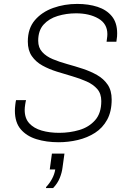

<svg xmlns="http://www.w3.org/2000/svg" viewBox="-20 -716 669 980"><path d="M279 10Q217 10 166.5 -5.5Q116 -21 86 -56Q56 -91 56 -151Q56 -163 58 -180.5Q60 -198 62 -205H113Q111 -199 108.5 -182.5Q106 -166 106 -155Q106 -112 129.5 -86.5Q153 -61 193 -49.5Q233 -38 282 -38Q336 -38 385 -52.5Q434 -67 465.5 -102.5Q497 -138 497 -200Q497 -238 476.5 -261.5Q456 -285 422.5 -300Q389 -315 349.5 -326.5Q310 -338 270 -350.5Q230 -363 196.5 -381.5Q163 -400 142.5 -429.5Q122 -459 122 -504Q122 -571 158 -613Q194 -655 251.5 -675.5Q309 -696 374 -696Q432 -696 478 -681Q524 -666 551 -633Q578 -600 578 -546Q578 -539 577.5 -530Q577 -521 574 -503H524Q527 -524 527.5 -531Q528 -538 528 -542Q528 -595 482 -621.5Q436 -648 368 -648Q319 -648 274.5 -634.5Q230 -621 202.5 -590.5Q175 -560 175 -508Q175 -473 195.5 -450.5Q216 -428 249.5 -414Q283 -400 323 -389Q363 -378 402.5 -365Q442 -352 475.5 -333Q509 -314 529.5 -284Q550 -254 550 -208Q550 -147 527 -105Q504 -63 465 -38Q426 -13 377.5 -1.5Q329 10 279 10ZM215 244V239Q233 220 245.5 197Q258 174 262 149H234L245 68H309L299 140Q296 165 285 192.5Q274 220 251 244Z"/></svg>

Font: Chivo Medium Thin
Style: Italic
Weight: 250
Italic angle: -8.05°
Version: Version 2.002